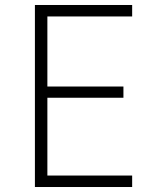

<svg xmlns="http://www.w3.org/2000/svg" viewBox="-20 -750 640 770"><path d="M120 0H510V-46H170V-358H475V-403H170V-684H510V-730H120Z"/></svg>

Font: JetBrains Mono Thin
Style: Regular
Weight: 100
Monospace: yes
Designer: Philipp Nurullin, Konstantin Bulenkov
Foundry: JetBrains
Version: Version 2.305